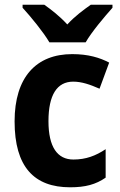

<svg xmlns="http://www.w3.org/2000/svg" viewBox="-20 -786 512 816"><path d="M190 -606H344C369 -650 425 -716 458 -753V-766H366C335 -744 299 -718 266 -682C234 -717 198 -745 168 -766H76V-753C110 -716 165 -649 190 -606ZM278 10C343 10 387 -2 429 -31V-152C387 -124 345 -108 292 -108C224 -108 186 -161 186 -271C186 -382 222 -439 291 -439C327 -439 362 -427 403 -409L444 -520C404 -541 355 -556 287 -556C134 -556 42 -458 42 -270C42 -77 125 10 278 10Z"/></svg>

Font: Noto Sans Myanmar SemiCondensed
Style: Bold
Weight: 700
Width: 4
Designer: Monotype Design Team
Foundry: Monotype Imaging Inc.
Version: Version 2.107